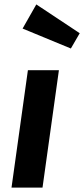

<svg xmlns="http://www.w3.org/2000/svg" viewBox="-20 -847 380 867"><path d="M172 0H32L106 -530H246ZM340 -697 300 -628 82 -718 144 -827Z"/></svg>

Font: Fira Sans SemiBold
Style: Italic
Weight: 600
Italic angle: -8°
Designer: bBox Type GmbH & Carrois Corporate GbR & Edenspiekermann AG
Foundry: bBox Type GmbH & Carrois Corporate GbR & Edenspiekermann AG
Version: Version 4.301